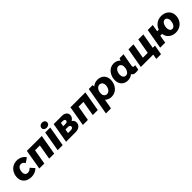

<svg xmlns="http://www.w3.org/2000/svg" viewBox="459 -2623 4699 4699"><g transform="rotate(-45 2808.5 -274.0)"><path d="M294 13C381 13 453 -17 512 -75L417 -181C387 -146 345 -123 302 -123C248 -123 208 -159 208 -232C208 -314 250 -397 326 -397C377 -397 408 -374 428 -327L552 -408C503 -492 409 -530 312 -530C141 -530 30 -385 30 -225C30 -80 134 13 294 13Z M572 0H746L814 -390H981L914 0H1088L1178 -520H662Z M1207 0H1381L1471 -520H1297ZM1408 -577C1465 -577 1509 -612 1509 -668C1509 -714 1472 -748 1410 -748C1354 -748 1310 -709 1310 -654C1310 -609 1349 -577 1408 -577Z M1498 0H1831C1927 0 2016 -50 2016 -150C2016 -204 1993 -239 1953 -262C2006 -291 2035 -338 2035 -393C2035 -462 1977 -519 1879 -519L1589 -520ZM1682 -117 1701 -223H1789C1831 -223 1855 -203 1855 -173C1855 -129 1819 -115 1770 -116ZM1718 -318 1736 -416H1799C1842 -416 1868 -398 1868 -370C1868 -332 1838 -318 1791 -318Z M2080 0H2254L2322 -390H2489L2422 0H2596L2686 -520H2170Z M2678 200H2853L2898 -54C2938 -12 2997 12 3072 12C3238 12 3346 -140 3346 -300C3346 -438 3254 -532 3115 -532C3044 -532 2986 -507 2942 -468C2941 -489 2940 -509 2938 -520H2804ZM3032 -115C2982 -115 2933 -154 2933 -233C2933 -298 2971 -412 3064 -412C3127 -412 3166 -365 3166 -293C3166 -225 3126 -115 3032 -115Z M3907 11C3939 11 3972 6 3997 -1L4019 -130C4009 -128 3998 -127 3986 -127C3946 -127 3941 -146 3950 -201L4007 -520H3871C3862 -505 3853 -482 3847 -459C3808 -505 3749 -533 3673 -533C3511 -533 3406 -380 3406 -221C3406 -82 3495 12 3631 12C3697 12 3751 -11 3793 -48C3809 -9 3845 11 3907 11ZM3713 -405C3758 -405 3804 -366 3804 -287C3804 -222 3768 -108 3682 -108C3622 -108 3586 -155 3586 -227C3586 -295 3624 -405 3713 -405Z M4701 -125H4624L4693 -520H4519L4450 -125H4282L4351 -520H4177L4086 0H4516L4493 128H4657Z M5291 13C5471 13 5585 -127 5585 -286C5585 -442 5466 -532 5320 -532C5182 -532 5081 -448 5042 -335H4987L5019 -520H4845L4755 0H4929L4964 -205H5027C5042 -60 5165 13 5291 13ZM5289 -112C5238 -112 5205 -159 5205 -231C5205 -298 5241 -408 5322 -408C5363 -408 5406 -368 5406 -289C5406 -221 5371 -112 5289 -112Z"/></g></svg>

Font: Fixel Display 20240404 ExBold
Style: Italic
Weight: 800
Italic angle: -10°
Designer: AlfaBravo + MacPaw
Foundry: Kyrylo Tkachov, Marchela Mozhyna, Serhii Makarenko, Maria Weinstein, Zakhar Kryvoshyya
Version: Version 1.211;Glyphs 3.2 (3225)